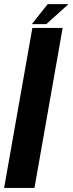

<svg xmlns="http://www.w3.org/2000/svg" viewBox="-40 -922 356 942"><path d="M-19.8 0H129.1L267.4 -785H118.8ZM116.1 -803.5H186.9L296 -901.7H194Z"/></svg>

Font: Anybody Thin Condensed
Style: Italic
Weight: 100
Width: 3
Italic angle: -10°
Version: Version 1.113;gftools[0.9.25]